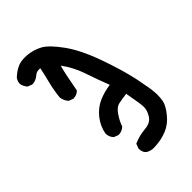

<svg xmlns="http://www.w3.org/2000/svg" viewBox="-229 -865 958 958"><g transform="rotate(-45 250.0 -385.5)"><path d="M151.9 -680.2Q147 -680.7 144.3 -680.7Q141.6 -680.7 138.2 -680.4Q134.8 -680.2 129.9 -679.2Q120.6 -676.8 113.8 -670.4Q91.8 -651.4 67.4 -651.4H65.9L42 -660.6Q35.2 -668.9 31 -677.2Q26.9 -685.5 24.4 -695.3V-696.3Q24.4 -714.4 35.2 -729.5Q58.1 -751.5 85 -764.2Q106 -773.4 134.8 -773.4Q164.6 -773.4 193.4 -764.6Q211.9 -758.8 228.5 -750Q264.2 -730.5 311.8 -664.3Q359.4 -598.1 398.2 -487.5Q437 -377 453.4 -297.9Q469.7 -218.8 471.2 -187.5Q471.7 -180.2 471.7 -173.3Q471.7 -149.9 467.8 -130.9Q462.4 -105 433.1 -68.8Q404.3 -32.7 364.7 -16.6Q326.2 -1 280.8 1Q275.9 1.5 271 1.5Q250.5 1.5 231.9 -9.3Q222.2 -17.1 218.5 -27.3Q214.8 -37.6 214.8 -48.8V-50.3L224.1 -75.2L227.1 -76.7Q263.7 -92.8 308.6 -96.7Q348.1 -100.1 364.7 -127.9Q380.9 -153.8 380.9 -178.7Q380.9 -199.2 364.7 -287.1Q329.1 -282.7 306.6 -277.8Q285.2 -273.4 265.1 -244.1Q244.1 -213.4 235.4 -186Q228.5 -179.7 222.2 -176.3Q209.5 -168.9 193.4 -168.9H191.9L168.5 -177.7Q151.4 -194.8 151.4 -219.7V-220.2Q158.7 -263.2 187.7 -300.3Q216.8 -337.4 259.3 -355.5Q296.4 -371.1 338.4 -376.5Q313.5 -440.4 292.7 -502.4Q272 -564.5 232.9 -617.7Q224.1 -586.4 217.5 -551.3Q210.9 -516.1 202.6 -473.6Q200.2 -471.7 199.7 -470.7Q186 -457 162.6 -456.1H160.6L136.7 -465.3Q130.4 -472.7 127.7 -477.5Q125 -482.4 123.5 -485.8Q122.1 -489.3 120.6 -493.2Q118.2 -500 117.2 -508.8Q122.1 -556.2 132.8 -598.1Q143.6 -640.1 151.9 -680.2Z"/></g></svg>

Font: Bakudai
Style: Bold
Weight: 700
Version: Version 1.48